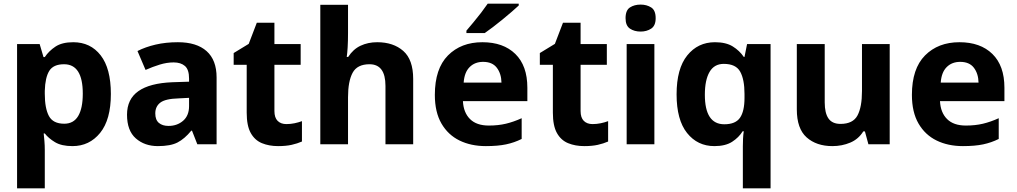

<svg xmlns="http://www.w3.org/2000/svg" viewBox="-20 -786 5538 1046"><path d="M379 -556Q473 -556 528.5 -484.5Q584 -413 584 -274Q584 -134 525.5 -62Q467 10 375 10Q315 10 279.5 -11.5Q244 -33 224 -59H218Q220 -41 222 -17.5Q224 6 224 31V240H73V-546H196L217 -475H224Q246 -508 282 -532Q318 -556 379 -556ZM329 -436Q271 -436 248.5 -400Q226 -364 224 -291V-275Q224 -196 246.5 -154Q269 -112 330 -112Q381 -112 406 -154Q431 -196 431 -276Q431 -436 329 -436Z M949 -556Q1051 -556 1105.5 -507.5Q1160 -459 1160 -364V0H1055L1026 -74H1022Q986 -30 947.5 -10Q909 10 840 10Q768 10 720 -32Q672 -74 672 -161Q672 -246 734 -289.5Q796 -333 919 -338L1010 -341V-358Q1010 -407 987.5 -426.5Q965 -446 926 -446Q889 -446 850 -434Q811 -422 773 -405L729 -508Q772 -530 827.5 -543Q883 -556 949 -556ZM953 -250Q881 -248 853.5 -227Q826 -206 826 -168Q826 -133 845.5 -116.5Q865 -100 898 -100Q945 -100 977.5 -128Q1010 -156 1010 -208V-253Z M1540 -110Q1563 -110 1584.5 -114.5Q1606 -119 1625 -126V-15Q1600 -4 1569 3Q1538 10 1495 10Q1446 10 1407 -6Q1368 -22 1346 -61.5Q1324 -101 1324 -172V-433H1253V-497L1335 -547L1379 -662H1475V-546H1618V-433H1475V-181Q1475 -145 1492.5 -127.5Q1510 -110 1540 -110Z M1876 -607Q1876 -562 1874 -528.5Q1872 -495 1869 -476H1877Q1904 -518 1944.5 -537Q1985 -556 2035 -556Q2123 -556 2177 -508.5Q2231 -461 2231 -356V0H2080V-318Q2080 -436 1993 -436Q1926 -436 1901 -389.5Q1876 -343 1876 -256V0H1725V-760H1876Z M2608 -556Q2722 -556 2787.5 -492Q2853 -428 2853 -308V-235H2502Q2505 -173 2540.5 -137.5Q2576 -102 2643 -102Q2694 -102 2736 -112Q2778 -122 2822 -142V-29Q2782 -9 2737 0.5Q2692 10 2627 10Q2546 10 2483.5 -20.5Q2421 -51 2385 -113Q2349 -175 2349 -269Q2349 -412 2420.5 -484Q2492 -556 2608 -556ZM2612 -449Q2567 -449 2538.5 -420.5Q2510 -392 2506 -336H2712Q2711 -385 2686.5 -417Q2662 -449 2612 -449ZM2806 -756Q2791 -742 2768 -722Q2745 -702 2718 -680Q2691 -658 2665.5 -638.5Q2640 -619 2621 -606H2521V-619Q2537 -638 2558.5 -663.5Q2580 -689 2601 -716.5Q2622 -744 2637 -766H2806Z M3208 -110Q3231 -110 3252.5 -114.5Q3274 -119 3293 -126V-15Q3268 -4 3237 3Q3206 10 3163 10Q3114 10 3075 -6Q3036 -22 3014 -61.5Q2992 -101 2992 -172V-433H2921V-497L3003 -547L3047 -662H3143V-546H3286V-433H3143V-181Q3143 -145 3160.5 -127.5Q3178 -110 3208 -110Z M3470 -761Q3503 -761 3527.5 -745.5Q3552 -730 3552 -687Q3552 -646 3527.5 -630Q3503 -614 3470 -614Q3436 -614 3412 -630Q3388 -646 3388 -687Q3388 -730 3412 -745.5Q3436 -761 3470 -761ZM3545 -546V0H3394V-546Z M4027 11Q4027 -8 4028 -30Q4029 -52 4032 -71H4026Q4005 -37 3968.5 -13.5Q3932 10 3872 10Q3780 10 3723 -61.5Q3666 -133 3666 -272Q3666 -412 3724 -484Q3782 -556 3875 -556Q3935 -556 3972 -533Q4009 -510 4032 -476H4036L4050 -546H4178V240H4027ZM3926 -109Q3987 -109 4011.5 -144.5Q4036 -180 4036 -253V-274Q4036 -353 4012.5 -395.5Q3989 -438 3923 -438Q3871 -438 3845.5 -394Q3820 -350 3820 -270Q3820 -109 3926 -109Z M4827 -546V0H4711L4692 -70H4683Q4657 -28 4612 -9Q4567 10 4515 10Q4428 10 4374.5 -37.5Q4321 -85 4321 -190V-546H4473V-228Q4473 -170 4493.5 -140.5Q4514 -111 4559 -111Q4627 -111 4651.5 -157Q4676 -203 4676 -290V-546Z M5207 -556Q5321 -556 5386.5 -492Q5452 -428 5452 -308V-235H5101Q5104 -173 5139.5 -137.5Q5175 -102 5242 -102Q5293 -102 5335 -112Q5377 -122 5421 -142V-29Q5381 -9 5336 0.5Q5291 10 5226 10Q5145 10 5082.5 -20.5Q5020 -51 4984 -113Q4948 -175 4948 -269Q4948 -412 5019.5 -484Q5091 -556 5207 -556ZM5211 -449Q5166 -449 5137.5 -420.5Q5109 -392 5105 -336H5311Q5310 -385 5285.5 -417Q5261 -449 5211 -449Z"/></svg>

Font: Noto Sans Thai Looped
Style: Bold
Weight: 700
Designer: Sasikarn Vongin, Ben Mitchell
Foundry: The Fontpad Ltd
Version: Version 1.001; ttfautohint (v1.8.4.7-5d5b)